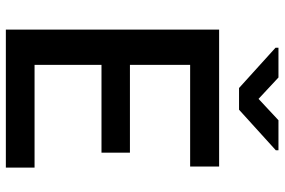

<svg xmlns="http://www.w3.org/2000/svg" viewBox="-174 -774 949 640"><g transform="rotate(90 300.0 -454.5)"><path d="M489.3 -318.8H196.8V-95.7H539.1V0H79.1V-710.9H535.6V-614.3H196.8V-413.6H489.3ZM310.1 -842.3 381.3 -908.7H481.4V-899.9L346.2 -777.3H273.9L139.6 -898.9V-908.7H238.8Z"/></g></svg>

Font: Roboto Mono
Style: Regular
Weight: 500
Designer: Google
Version: Version 2.000986; 2015; ttfautohint (v1.3)